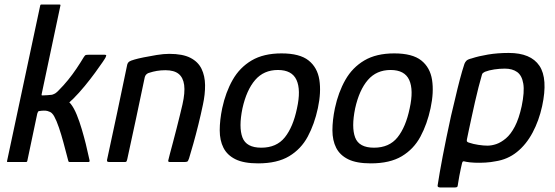

<svg xmlns="http://www.w3.org/2000/svg" viewBox="-20 -713 2442 845"><path d="M11 -4 157 -689Q158 -693 161 -693H242Q247 -693 246 -689L164 -302Q163 -300 163 -296.5Q163 -293 165 -293Q176 -293 187.5 -294Q199 -295 209 -296Q218 -299 223 -302Q228 -305 237 -314Q260 -337 279.5 -361Q299 -385 316.5 -411Q334 -437 349 -462Q354 -470 358 -471Q362 -472 370 -472H441Q448 -472 447.5 -468.5Q447 -465 445 -461Q444 -458 431.5 -439.5Q419 -421 398.5 -393Q378 -365 353 -334.5Q328 -304 301 -277Q296 -273 292.5 -269.5Q289 -266 285 -262Q286 -261 288.5 -259Q291 -257 292 -255Q306 -237 318 -207.5Q330 -178 340 -144Q350 -110 357.5 -80Q365 -50 369 -30Q373 -10 374 -8Q376 0 369 0Q366 0 354.5 0Q343 0 329 0Q315 0 303 0Q291 0 288 0Q284 0 283 -0.5Q282 -1 280 -7Q280 -7 274 -30Q268 -53 259 -86.5Q250 -120 239.5 -151Q229 -182 219 -200Q215 -208 208.5 -214.5Q202 -221 189 -224.5Q176 -228 151 -224Q147 -223 144 -213L100 -4Q99 0 95 0H14Q10 0 11 -4Z M460 0Q457 0 453.5 -1.5Q450 -3 451 -9Q474 -114 496 -219Q518 -324 540 -429Q542 -437 548 -441.5Q554 -446 572 -451Q585 -455 612 -460.5Q639 -466 669.5 -471Q700 -476 725 -476Q784 -476 818 -458.5Q852 -441 867 -410Q882 -379 882.5 -338.5Q883 -298 873 -252Q864 -209 853 -164.5Q842 -120 831 -81Q820 -42 812 -16Q808 -4 804.5 -2Q801 0 791 0H727Q718 0 721 -9Q722 -14 727.5 -35Q733 -56 741 -85.5Q749 -115 757 -147Q765 -179 772 -207Q779 -235 783 -253Q795 -306 790.5 -339Q786 -372 766 -388Q746 -404 708 -404Q688 -404 670.5 -401Q653 -398 638 -393Q631 -392 624.5 -386Q618 -380 616 -368Q598 -282 579 -192.5Q560 -103 540 -12Q539 -8 537.5 -4Q536 0 531 0Z M1116 6Q1053 6 1016.5 -12Q980 -30 963.5 -62.5Q947 -95 947 -139.5Q947 -184 958 -237Q973 -307 1004 -361.5Q1035 -416 1087.5 -447Q1140 -478 1219 -478Q1299 -478 1338 -447Q1377 -416 1385.5 -361.5Q1394 -307 1379 -237Q1364 -167 1334.5 -112Q1305 -57 1252.5 -25.5Q1200 6 1116 6ZM1130 -63Q1197 -63 1233.5 -108.5Q1270 -154 1287 -236Q1305 -317 1285 -361Q1265 -405 1203 -405Q1141 -405 1103 -361Q1065 -317 1047 -236Q1030 -153 1047 -108Q1064 -63 1130 -63Z M1612 6Q1549 6 1512.5 -12Q1476 -30 1459.5 -62.5Q1443 -95 1443 -139.5Q1443 -184 1454 -237Q1469 -307 1500 -361.5Q1531 -416 1583.5 -447Q1636 -478 1715 -478Q1795 -478 1834 -447Q1873 -416 1881.5 -361.5Q1890 -307 1875 -237Q1860 -167 1830.5 -112Q1801 -57 1748.5 -25.5Q1696 6 1612 6ZM1626 -63Q1693 -63 1729.5 -108.5Q1766 -154 1783 -236Q1801 -317 1781 -361Q1761 -405 1699 -405Q1637 -405 1599 -361Q1561 -317 1543 -236Q1526 -153 1543 -108Q1560 -63 1626 -63Z M1906 103Q1914 50 1928.5 -26Q1943 -102 1965 -203Q1974 -239 1983.5 -280.5Q1993 -322 2003.5 -362Q2014 -402 2024 -432Q2027 -440 2033 -446Q2039 -452 2056 -456Q2086 -466 2128 -473Q2170 -480 2219 -480Q2316 -480 2354 -423.5Q2392 -367 2366 -246Q2352 -182 2324 -129.5Q2296 -77 2255 -44Q2214 -11 2160 -3Q2141 1 2116.5 2.5Q2092 4 2069 3Q2046 2 2031 -1Q2024 -3 2020 -3Q2016 -3 2014 3Q2012 11 2008.5 27Q2005 43 2001.5 61.5Q1998 80 1996 94Q1995 103 1993.5 107.5Q1992 112 1981 112H1917Q1911 112 1908 109.5Q1905 107 1906 103ZM2035 -100Q2033 -92 2036.5 -89Q2040 -86 2045 -85Q2062 -79 2085 -75.5Q2108 -72 2125 -72Q2144 -72 2164.5 -79Q2185 -86 2206.5 -104Q2228 -122 2246 -156.5Q2264 -191 2276 -246Q2289 -309 2283 -345Q2277 -381 2256 -396Q2235 -411 2202 -411Q2179 -411 2155.5 -407.5Q2132 -404 2114 -397Q2110 -395 2106 -392Q2102 -389 2101 -384Q2094 -360 2086 -329Q2078 -298 2070.5 -264.5Q2063 -231 2056 -199Q2049 -167 2043.5 -141Q2038 -115 2035 -100Z"/></svg>

Font: Glory Thin Medium
Style: Italic
Weight: 500
Italic angle: -12°
Version: Version 1.011